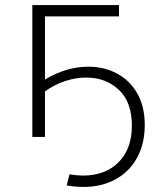

<svg xmlns="http://www.w3.org/2000/svg" viewBox="-20 -542 624 760"><path d="M330 -278C271.3 -278 214 -261 158 -227V-477H451V-522H108V0H158V-180C182.7 -198 209.2 -211.7 237.5 -221C265.8 -230.3 293.7 -235 321 -235C373 -235 416.2 -218.8 450.5 -186.5C484.8 -154.2 502 -107 502 -45C502 16.3 484.5 64.7 449.5 100C414.5 135.3 367.3 153 308 153C292.7 153 275 151.3 255 148L244 192C267.3 196 289.3 198 310 198C358 198 400.3 188 437 168C473.7 148 502.2 119.5 522.5 82.5C542.8 45.5 553 2.3 553 -47C553 -95.7 543.2 -137.3 523.5 -172C503.8 -206.7 477 -233 443 -251C409 -269 371.3 -278 330 -278Z"/></svg>

Font: Montserrat Custom ExtraLight
Style: Regular
Weight: 300
Designer: Julieta Ulanovsky
Foundry: Julieta Ulanovsky
Version: Version 7.200